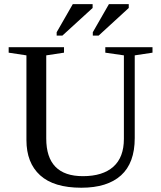

<svg xmlns="http://www.w3.org/2000/svg" viewBox="-20 -878 762 908"><path d="M565.9 -616.2 478 -628.9V-654.8H701.2V-628.9L617.2 -616.2V-225.1Q617.2 -107.4 552.5 -48.8Q487.8 9.8 364.7 9.8Q234.4 9.8 169.7 -49.1Q105 -107.9 105 -215.8V-616.2L21 -628.9V-654.8H282.7V-628.9L198.7 -616.2V-223.1Q198.7 -44.9 372.1 -44.9Q465.8 -44.9 515.9 -89.4Q565.9 -133.8 565.9 -221.2ZM248 -709.5V-725.6L324.2 -858.4H418V-840.3L274.9 -709.5ZM418.9 -709.5V-725.6L495.1 -858.4H588.9V-840.3L446.3 -709.5Z"/></svg>

Font: Liberation Serif
Style: Regular
Weight: 400
Designer: Steve Matteson
Foundry: Ascender Corporation
Version: Version 2.1.5